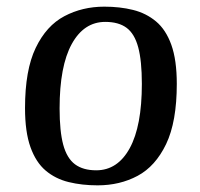

<svg xmlns="http://www.w3.org/2000/svg" viewBox="-20 -544 602 577"><path d="M273.3 13Q226.3 13 186.4 3.2Q146.5 -6.6 117.2 -31.4Q88 -56.1 71.6 -101.7Q55.2 -147.4 55.2 -219Q55.2 -333.5 87.3 -400.1Q119.3 -466.8 173.5 -495.4Q227.6 -524 293.4 -524Q340.4 -524 379.8 -514.2Q419.2 -504.4 448.9 -479.6Q478.5 -454.9 494.9 -409.3Q511.3 -363.6 511.3 -292Q511.3 -177.9 479.2 -111Q447.1 -44.2 393.6 -15.6Q340.1 13 273.3 13ZM269.1 -32.2Q333.5 -32.2 369.9 -98.7Q406.3 -165.2 406.3 -291.9Q406.3 -361.3 395.3 -402Q384.4 -442.6 360.4 -460.4Q336.5 -478.2 296.3 -478.2Q232.2 -478.2 195.6 -411.7Q159.1 -345.2 159.1 -218.1Q159.1 -149.7 170 -109.1Q181 -68.5 205.3 -50.3Q229.6 -32.2 269.1 -32.2Z"/></svg>

Font: Briem Hand Thin
Style: Regular
Weight: 100
Designer: Gunnlaugur SE Briem, Eben Sorkin
Foundry: Sorkin Type Co.
Version: Version 1.003